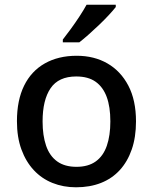

<svg xmlns="http://www.w3.org/2000/svg" viewBox="-20 -786 649 816"><path d="M558 -270Q558 -203 540 -151Q522 -99 489 -63Q456 -27 409 -8.5Q362 10 303 10Q249 10 203 -8.5Q157 -27 123.5 -63Q90 -99 71 -151Q52 -203 52 -271Q52 -360 82.5 -422Q113 -484 170.5 -516.5Q228 -549 306 -549Q380 -549 436.5 -516.5Q493 -484 525.5 -422Q558 -360 558 -270ZM161 -270Q161 -210 176 -166.5Q191 -123 223 -100Q255 -77 305 -77Q355 -77 387 -100Q419 -123 434 -166.5Q449 -210 449 -270Q449 -332 433.5 -374Q418 -416 386.5 -438.5Q355 -461 304 -461Q229 -461 195 -411Q161 -361 161 -270ZM472 -756Q461 -742 442.5 -722Q424 -702 401.5 -680.5Q379 -659 357 -639.5Q335 -620 317 -606H247V-618Q262 -637 281 -663Q300 -689 318 -716.5Q336 -744 348 -766H472Z"/></svg>

Font: Noto Sans Thai Medium
Style: Regular
Weight: 500
Designer: Monotype Design Team
Foundry: Monotype Imaging Inc.
Version: Version 2.001